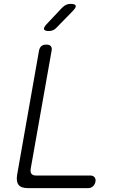

<svg xmlns="http://www.w3.org/2000/svg" viewBox="-20 -970 640 990"><path d="M124 0Q89 0 76 -16.5Q63 -33 68 -67L181 -708Q184 -724 193 -732Q202 -740 219 -740Q235 -740 242 -732Q249 -724 246 -708L138 -98Q136 -81 143 -73Q150 -65 166 -65H446Q460 -65 467.5 -56Q475 -47 472 -32Q469 -18 459 -9Q449 0 435 0ZM232 -810Q210 -810 207 -819Q204 -828 221 -846L300 -930Q310 -940 320.5 -945Q331 -950 343 -950Q368 -950 370.5 -940.5Q373 -931 354 -912L272 -828Q264 -819 254 -814.5Q244 -810 232 -810Z"/></svg>

Font: Maple Mono NL ExtraLight
Style: Italic
Weight: 275
Italic angle: -10°
Monospace: yes
Designer: subframe7536
Version: Version 7.000